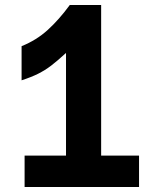

<svg xmlns="http://www.w3.org/2000/svg" viewBox="-20 -745 640 765"><path d="M78 -125H243V-534Q208 -502 183.8 -483.5Q159.5 -465 132 -451.2Q104.5 -437.5 66 -425V-561Q125.5 -585 170.5 -626Q215.5 -667 258 -725H383V-125H534V0H78Z"/></svg>

Font: JuliaMono Black
Style: Regular
Weight: 900
Monospace: yes
Designer: cormullion
Foundry: corm
Version: Version 0.054; ttfautohint (v1.8.4)